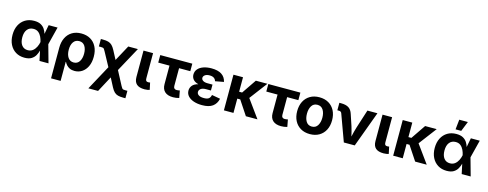

<svg xmlns="http://www.w3.org/2000/svg" viewBox="-28 -1701 7213 2839"><g transform="rotate(15 3578.5 -281.5)"><path d="M295.4 11.7Q218.8 11.7 161.1 -23.7Q103.5 -59.1 71.5 -122.6Q39.6 -186 39.6 -271Q39.6 -356.4 71.8 -419.7Q104 -482.9 161.9 -517.8Q219.7 -552.7 297.4 -552.7Q361.3 -552.7 400.4 -530.8Q439.5 -508.8 460.7 -475.1Q481.9 -441.4 492.2 -405.8L519 -545.9H655.3L586.4 -272.9L662.6 0H524.9L492.7 -150.4Q482.9 -112.8 462.6 -75.4Q442.4 -38.1 402.8 -13.2Q363.3 11.7 295.4 11.7ZM466.3 -272.9V-274.4Q458 -314.5 440.4 -351.3Q422.9 -388.2 393.3 -411.9Q363.8 -435.5 318.4 -435.5Q257.3 -435.5 222.9 -392.3Q188.5 -349.1 188.5 -272Q188.5 -195.3 221.9 -151.9Q255.4 -108.4 314 -108.4Q359.9 -108.4 390.9 -133.1Q421.9 -157.7 440.4 -195.6Q459 -233.4 466.3 -271.5Z M756.3 204.1V-264.6Q756.3 -350.6 787.8 -415.5Q819.3 -480.5 878.4 -516.6Q937.5 -552.7 1020.5 -552.7Q1099.6 -552.7 1158.9 -518.6Q1218.3 -484.4 1251.2 -420.4Q1284.2 -356.4 1284.2 -266.6Q1284.2 -180.7 1254.9 -118.9Q1225.6 -57.1 1175.3 -23.9Q1125 9.3 1062 9.3Q1017.6 9.3 986.8 -5.9Q956.1 -21 936.8 -43.2Q917.5 -65.4 907.2 -87.4H902.8V204.1ZM1017.1 -108.4Q1074.2 -108.4 1104.2 -154.3Q1134.3 -200.2 1134.3 -273.4Q1134.3 -344.7 1105 -390.1Q1075.7 -435.5 1018.1 -435.5Q961.4 -435.5 930.4 -391.6Q899.4 -347.7 899.4 -273.4Q899.4 -199.2 930.2 -153.8Q960.9 -108.4 1017.1 -108.4Z M1327.6 204.1 1532.7 -173.8 1418.9 -383.8Q1406.2 -407.7 1398.4 -418.2Q1390.6 -428.7 1380.4 -431.4Q1370.1 -434.1 1349.6 -434.1H1317.4V-548.3H1349.6Q1399.9 -548.3 1432.9 -538.8Q1465.8 -529.3 1490 -505.4Q1514.2 -481.4 1537.1 -438L1606.9 -305.2L1737.3 -545.9H1884.8L1680.2 -170.4L1793 43.5Q1804.7 65.4 1812.7 75.4Q1820.8 85.4 1831.8 87.9Q1842.8 90.3 1862.8 90.3H1894.5V204.1H1862.8Q1812 204.1 1779.3 195.3Q1746.6 186.5 1722.7 163.3Q1698.7 140.1 1675.8 97.2L1605.5 -37.6L1476.1 204.1Z M2132.8 3.4Q2049.3 3.4 2010 -32.7Q1970.7 -68.8 1970.7 -141.6V-545.9H2117.2V-161.6Q2117.2 -135.3 2126.2 -123.5Q2135.3 -111.8 2157.2 -111.8Q2168.9 -111.8 2175.5 -112.8Q2182.1 -113.8 2187 -115.2L2210 -8.3Q2198.2 -4.4 2178.2 -0.5Q2158.2 3.4 2132.8 3.4Z M2568.4 7.8Q2486.3 7.8 2442.9 -32Q2399.4 -71.8 2399.4 -147V-430.7H2227.1V-545.9H2717.8V-430.7H2545.9V-159.7Q2545.9 -108.9 2595.2 -108.9Q2604 -108.9 2618.9 -111.1Q2633.8 -113.3 2642.1 -115.2L2662.6 -5.4Q2638.7 1.5 2614.7 4.6Q2590.8 7.8 2568.4 7.8Z M3013.2 9.8Q2941.9 9.8 2886 -9Q2830.1 -27.8 2797.9 -63.2Q2765.6 -98.6 2765.6 -148.4Q2765.6 -191.4 2793.5 -225.6Q2821.3 -259.8 2882.8 -275.4Q2827.1 -290 2801 -321.8Q2774.9 -353.5 2774.9 -395Q2774.9 -445.3 2805.9 -480.7Q2836.9 -516.1 2890.6 -534.4Q2944.3 -552.7 3012.2 -552.7Q3207 -552.7 3240.2 -406.2L3109.4 -381.8Q3102.1 -411.1 3077.9 -428Q3053.7 -444.8 3011.7 -444.8Q2965.8 -444.8 2940.7 -426.3Q2915.5 -407.7 2915.5 -381.8Q2915.5 -356.4 2940.7 -340.3Q2965.8 -324.2 3010.7 -324.2H3086.4V-233.9H3010.7Q2960.4 -233.9 2933.3 -214.4Q2906.2 -194.8 2906.2 -164.1Q2906.2 -134.8 2933.3 -116.7Q2960.4 -98.6 3013.7 -98.6Q3064.9 -98.6 3088.1 -116.9Q3111.3 -135.3 3119.1 -173.8L3248.5 -150.9Q3231.4 -72.8 3175 -31.5Q3118.7 9.8 3013.2 9.8Z M3494.1 -545.9V-324.2H3539.6L3690.4 -545.9H3867.7L3662.6 -274.4L3861.3 0H3684.1L3539.1 -218.8H3494.1V0H3347.7V-545.9Z M4222.7 7.8Q4140.6 7.8 4097.2 -32Q4053.7 -71.8 4053.7 -147V-430.7H3881.3V-545.9H4372.1V-430.7H4200.2V-159.7Q4200.2 -108.9 4249.5 -108.9Q4258.3 -108.9 4273.2 -111.1Q4288.1 -113.3 4296.4 -115.2L4316.9 -5.4Q4293 1.5 4269 4.6Q4245.1 7.8 4222.7 7.8Z M4664.1 10.7Q4582 10.7 4522 -24.7Q4461.9 -60.1 4429.4 -123.3Q4397 -186.5 4397 -270.5Q4397 -355 4429.4 -418.5Q4461.9 -481.9 4522 -517.3Q4582 -552.7 4664.1 -552.7Q4746.1 -552.7 4806.2 -517.3Q4866.2 -481.9 4898.7 -418.5Q4931.2 -355 4931.2 -270.5Q4931.2 -186.5 4898.7 -123.3Q4866.2 -60.1 4806.2 -24.7Q4746.1 10.7 4664.1 10.7ZM4664.1 -104.5Q4722.7 -104.5 4752.4 -151.9Q4782.2 -199.2 4782.2 -271Q4782.2 -343.3 4752.4 -390.4Q4722.7 -437.5 4664.1 -437.5Q4605.5 -437.5 4575.9 -390.4Q4546.4 -343.3 4546.4 -271Q4546.4 -199.2 4575.9 -151.9Q4605.5 -104.5 4664.1 -104.5Z M5183.6 0 5034.7 -407.7Q5024.9 -435.1 4993.2 -435.1H4967.8V-549.8H4995.6Q5069.3 -549.8 5111.6 -522.7Q5153.8 -495.6 5172.9 -434.1L5230 -262.7Q5241.7 -225.6 5251 -188.7Q5260.3 -151.9 5269 -113.8Q5277.3 -151.9 5286.6 -189Q5295.9 -226.1 5307.6 -262.7L5398.4 -545.9H5551.8L5350.6 0Z M5792 3.4Q5708.5 3.4 5669.2 -32.7Q5629.9 -68.8 5629.9 -141.6V-545.9H5776.4V-161.6Q5776.4 -135.3 5785.4 -123.5Q5794.4 -111.8 5816.4 -111.8Q5828.1 -111.8 5834.7 -112.8Q5841.3 -113.8 5846.2 -115.2L5869.1 -8.3Q5857.4 -4.4 5837.4 -0.5Q5817.4 3.4 5792 3.4Z M6085.4 -545.9V-324.2H6130.9L6281.7 -545.9H6459L6253.9 -274.4L6452.6 0H6275.4L6130.4 -218.8H6085.4V0H5939V-545.9Z M6758.3 11.7Q6681.6 11.7 6624 -23.7Q6566.4 -59.1 6534.4 -122.6Q6502.4 -186 6502.4 -271Q6502.4 -356.4 6534.7 -419.7Q6566.9 -482.9 6624.8 -517.8Q6682.6 -552.7 6760.3 -552.7Q6824.2 -552.7 6863.3 -530.8Q6902.3 -508.8 6923.6 -475.1Q6944.8 -441.4 6955.1 -405.8L6981.9 -545.9H7118.2L7049.3 -272.9L7125.5 0H6987.8L6955.6 -150.4Q6945.8 -112.8 6925.5 -75.4Q6905.3 -38.1 6865.7 -13.2Q6826.2 11.7 6758.3 11.7ZM6929.2 -272.9V-274.4Q6920.9 -314.5 6903.3 -351.3Q6885.7 -388.2 6856.2 -411.9Q6826.7 -435.5 6781.2 -435.5Q6720.2 -435.5 6685.8 -392.3Q6651.4 -349.1 6651.4 -272Q6651.4 -195.3 6684.8 -151.9Q6718.3 -108.4 6776.9 -108.4Q6822.8 -108.4 6853.8 -133.1Q6884.8 -157.7 6903.3 -195.6Q6921.9 -233.4 6929.2 -271.5ZM6729 -615.2 6745.1 -767.1H6877L6815.9 -615.2Z"/></g></svg>

Font: Inter
Style: Bold
Weight: 700
Designer: Rasmus Andersson
Foundry: rsms
Version: Version 4.001;git-9221beed3